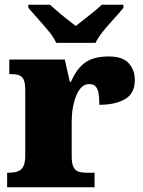

<svg xmlns="http://www.w3.org/2000/svg" viewBox="-20 -786 601 806"><path d="M10 0V-61H15Q38 -61 53.5 -66Q69 -71 77.5 -86.5Q86 -102 86 -133V-407Q86 -437 79.5 -451.5Q73 -466 59 -470.5Q45 -475 23 -475H19V-536H252L273 -443H278Q295 -482 317 -505.5Q339 -529 368 -539Q397 -549 436 -549Q495 -549 520.5 -520.5Q546 -492 546 -450Q546 -394 505 -370Q464 -346 397 -346Q397 -374 394 -393Q391 -412 382 -422.5Q373 -433 354 -433Q336 -433 322.5 -420Q309 -407 300 -384.5Q291 -362 286 -334.5Q281 -307 281 -278V-128Q281 -99 288.5 -84.5Q296 -70 310 -65.5Q324 -61 342 -61H377V0ZM216 -606Q206 -629 184 -655.5Q162 -682 138.5 -708Q115 -734 99 -753V-766H190Q201 -756 220.5 -739Q240 -722 261.5 -705.5Q283 -689 298 -677Q313 -689 334.5 -705.5Q356 -722 376.5 -739Q397 -756 407 -766H498V-753Q483 -734 459 -708Q435 -682 413.5 -655.5Q392 -629 381 -606Z"/></svg>

Font: Noto Serif Khmer Black
Style: Regular
Weight: 900
Version: Version 2.003